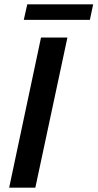

<svg xmlns="http://www.w3.org/2000/svg" viewBox="-20 -860 447 880"><path d="M22 0 168 -688H289L142 0ZM89 -769 105 -840H407L392 -769Z"/></svg>

Font: Saira Semi Condensed Medium
Style: Italic
Weight: 500
Width: 4
Italic angle: -12°
Designer: Hector Gatti with collaboration of the Omnibus-Type team
Foundry: Omnibus-Type
Version: Version 1.001; ttfautohint (v1.8)